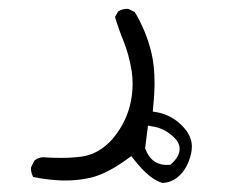

<svg xmlns="http://www.w3.org/2000/svg" viewBox="-20 -86 540 427"><path d="M350.1 280.8Q341.8 280.8 333 277.8Q324.2 274.9 316.7 267.3Q309.1 259.8 304.2 247.1L302.7 244.1L309.1 193.4L322.8 195.8Q348.1 200.7 368.2 220.7Q379.4 231.9 379.4 245.1Q379.4 261.7 362.3 277.3L358.9 280.3Q352.5 280.8 350.1 280.8ZM127 315.4Q158.2 315.4 187.5 307.6Q220.7 298.3 261.7 268.6L272 261.2L279.8 271Q313 313 341.3 320.8Q363.3 320.3 380.9 302.7Q398.4 285.2 405.3 253.9Q406.7 247.1 406.7 239.7Q406.7 215.3 384.3 192.9Q361.8 170.4 331.5 164.1L319.8 162.1L320.8 149.9Q323.7 122.6 323.7 98.1Q323.7 59.6 316.4 29.8Q304.7 -17.6 279.8 -59.1L266.1 -65.9Q264.6 -66.4 263.7 -66.4Q251.5 -66.4 242.7 -60.5L235.8 -48.3Q244.1 -20.5 255.4 7.1Q266.6 34.7 272.9 72.3Q274.9 86.4 274.9 99.6Q274.9 169.9 230.5 222.7Q201.2 256.3 162.1 262.2Q139.6 265.1 119.1 265.1Q96.2 265.1 87.9 264.4Q79.6 263.7 75.9 263.7Q72.3 263.7 67.1 265.1Q62 266.6 56.6 271L49.3 285.6Q48.8 287.1 48.8 289.3Q48.8 291.5 49.3 294.4Q50.3 301.3 53.7 307.6Q84 314 117.7 315.4Q122.6 315.4 127 315.4Z"/></svg>

Font: NaikaiFont
Style: ExtraLight
Weight: 200
Version: Version 1.89